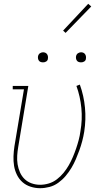

<svg xmlns="http://www.w3.org/2000/svg" viewBox="-20 -982 540 1010"><path d="M191 8Q165 8 140.5 0Q116 -8 98 -24Q80 -40 69 -62.5Q58 -85 54 -109.5Q50 -134 51 -160.5Q52 -187 56 -213L106 -512H47V-530H129L76 -210Q72 -187 70.5 -163.5Q69 -140 72.5 -118Q76 -96 85 -75.5Q94 -55 109.5 -40Q125 -25 146.5 -17.5Q168 -10 191 -10Q214 -10 237 -17Q260 -24 279.5 -39Q299 -54 314.5 -73Q330 -92 342 -113Q354 -134 363.5 -156.5Q373 -179 380.5 -201Q388 -223 394 -245.5Q400 -268 403 -291Q414 -353 408 -414Q402 -475 382 -530L400 -537Q421 -479 427 -416Q433 -353 423 -289Q419 -264 412.5 -239.5Q406 -215 397.5 -191.5Q389 -168 379 -144.5Q369 -121 355.5 -98.5Q342 -76 325 -56Q308 -36 286.5 -20.5Q265 -5 240 1.5Q215 8 191 8ZM406 -654Q400 -654 394 -656Q388 -658 384.5 -663Q381 -668 380 -674Q379 -680 380 -686Q381 -691 383.5 -695Q386 -699 389.5 -701.5Q393 -704 397.5 -705.5Q402 -707 406 -707Q413 -707 418.5 -704.5Q424 -702 427.5 -697Q431 -692 432 -686Q433 -680 432 -674Q432 -669 429.5 -665Q427 -661 423 -658.5Q419 -656 415 -655Q411 -654 406 -654ZM206 -654Q200 -654 194 -656Q188 -658 184.5 -663Q181 -668 180 -674Q179 -680 180 -686Q181 -691 183.5 -695Q186 -699 189.5 -701.5Q193 -704 197.5 -705.5Q202 -707 206 -707Q213 -707 218.5 -704.5Q224 -702 227.5 -697Q231 -692 232 -686Q233 -680 232 -674Q232 -669 229.5 -665Q227 -661 223 -658.5Q219 -656 215 -655Q211 -654 206 -654ZM325 -809 312 -821 444 -962 460 -948Z"/></svg>

Font: Iosevka Curly Slab ThObl
Style: Regular
Weight: 100
Italic angle: -9°
Monospace: yes
Designer: Belleve Invis
Foundry: Belleve Invis
Version: Version 11.0.0; ttfautohint (v1.8.3)